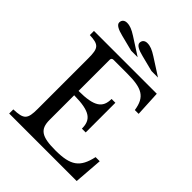

<svg xmlns="http://www.w3.org/2000/svg" viewBox="-261 -1104 1249 1249"><g transform="rotate(45 363.0 -480.0)"><path d="M260 -423V-710C260 -720 266 -727 277 -727H404C540 -727 591 -700 607 -594H642L633 -770H55V-732C141 -728 155 -711 155 -618V-152C155 -58 139 -41 45 -38V0H666L681 -197H643C617 -79 567 -43 426 -43C300 -43 260 -70 260 -157V-383C410 -382 449 -345 449 -265H484V-538H449C449 -457 404 -423 260 -423ZM394 -878 504 -850H564L444 -927C408 -950 384 -960 357 -960C334 -960 319 -947 319 -925C319 -904 349 -889 394 -878ZM207 -878 317 -850H377L257 -927C221 -950 197 -960 170 -960C147 -960 132 -947 132 -925C132 -904 162 -889 207 -878Z"/></g></svg>

Font: Libre Baskerville
Style: Regular
Weight: 400
Designer: Pablo Impallari, Rodrigo Fuenzalida
Foundry: Pablo Impallari, Rodrigo Fuenzalida
Version: Version 1.051;Glyphs 3.2.3 (3260)